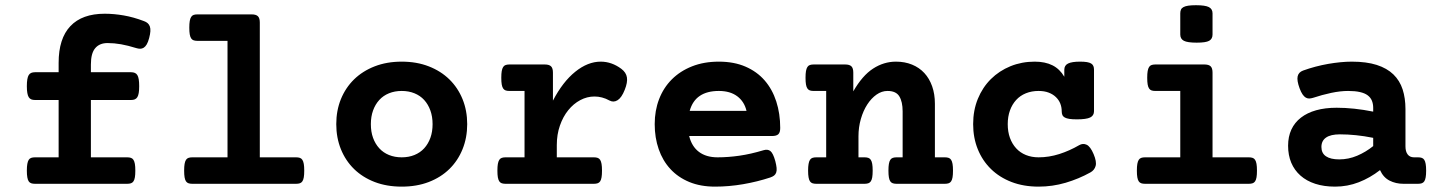

<svg xmlns="http://www.w3.org/2000/svg" viewBox="-20 -695 5436 726"><path d="M201.7 -100.1V-316.9H112.3Q104 -316.9 98.1 -319.3Q92.3 -321.8 88.6 -327.6Q85 -333.5 83.3 -343.5Q81.5 -353.5 81.5 -369.1Q81.5 -384.8 83.3 -395Q85 -405.3 88.6 -411.1Q92.3 -417 98.1 -419.4Q104 -421.9 112.3 -421.9H201.7V-457.5Q201.7 -549.3 246.1 -596.2Q290.5 -643.1 376 -643.1Q410.6 -643.1 447.5 -636.7Q484.4 -630.4 524.4 -615.2Q532.7 -612.3 538.3 -607.4Q543.9 -602.5 546.6 -595Q549.3 -587.4 548.6 -576.7Q547.9 -565.9 543.9 -550.8Q540 -536.1 534.9 -527.3Q529.8 -518.6 523.4 -514.6Q517.1 -510.7 510 -510.7Q502.9 -510.7 495.1 -513.2Q463.9 -522.9 437.7 -527.6Q411.6 -532.2 386.7 -532.2Q356.4 -532.2 340.1 -512.9Q323.7 -493.7 323.7 -451.2V-421.9H475.6Q483.9 -421.9 489.7 -419.4Q495.6 -417 499.3 -411.1Q502.9 -405.3 504.6 -395Q506.3 -384.8 506.3 -369.1Q506.3 -353.5 504.6 -343.5Q502.9 -333.5 499.3 -327.6Q495.6 -321.8 489.7 -319.3Q483.9 -316.9 475.6 -316.9H323.7V-100.1H460.9Q469.2 -100.1 475.1 -98.1Q481 -96.2 484.6 -90.6Q488.3 -85 490 -75.2Q491.7 -65.4 491.7 -49.8Q491.7 -34.2 490 -24.4Q488.3 -14.6 484.6 -9.3Q481 -3.9 475.1 -2Q469.2 0 460.9 0H112.3Q104 0 98.1 -2Q92.3 -3.9 88.6 -9.3Q85 -14.6 83.3 -24.4Q81.5 -34.2 81.5 -49.8Q81.5 -65.4 83.3 -75.2Q85 -85 88.6 -90.6Q92.3 -96.2 98.1 -98.1Q104 -100.1 112.3 -100.1Z M840.3 -540.5H726.6Q718.3 -540.5 712.4 -542.5Q706.5 -544.4 702.9 -549.8Q699.2 -555.2 697.5 -564.9Q695.8 -574.7 695.8 -590.3Q695.8 -606 697.5 -615.7Q699.2 -625.5 702.9 -631.1Q706.5 -636.7 712.4 -638.7Q718.3 -640.6 726.6 -640.6H931.6Q948.2 -640.6 955.3 -633.5Q962.4 -626.5 962.4 -609.9V-100.1H1099.6Q1107.9 -100.1 1113.8 -98.1Q1119.6 -96.2 1123.3 -90.6Q1127 -85 1128.7 -75.2Q1130.4 -65.4 1130.4 -49.8Q1130.4 -34.2 1128.7 -24.4Q1127 -14.6 1123.3 -9.3Q1119.6 -3.9 1113.8 -2Q1107.9 0 1099.6 0H707Q698.7 0 692.9 -2Q687 -3.9 683.3 -9.3Q679.7 -14.6 678 -24.4Q676.3 -34.2 676.3 -49.8Q676.3 -65.4 678 -75.2Q679.7 -85 683.3 -90.6Q687 -96.2 692.9 -98.1Q698.7 -100.1 707 -100.1H840.3Z M1499 10.7Q1442.4 10.7 1396.7 -6.8Q1351.1 -24.4 1318.8 -55.9Q1286.6 -87.4 1269 -130.9Q1251.5 -174.3 1251.5 -225.6Q1251.5 -276.9 1269 -320.1Q1286.6 -363.3 1318.8 -394.8Q1351.1 -426.3 1396.7 -444.1Q1442.4 -461.9 1499 -461.9Q1555.7 -461.9 1601.3 -444.1Q1647 -426.3 1679.2 -394.8Q1711.4 -363.3 1729 -320.1Q1746.6 -276.9 1746.6 -225.6Q1746.6 -174.3 1729 -130.9Q1711.4 -87.4 1679.2 -55.9Q1647 -24.4 1601.3 -6.8Q1555.7 10.7 1499 10.7ZM1499 -351.1Q1472.7 -351.1 1450.9 -342.3Q1429.2 -333.5 1414.1 -316.9Q1398.9 -300.3 1390.6 -277.1Q1382.3 -253.9 1382.3 -225.6Q1382.3 -196.8 1390.6 -173.8Q1398.9 -150.9 1414.1 -134.3Q1429.2 -117.7 1450.9 -108.9Q1472.7 -100.1 1499 -100.1Q1525.4 -100.1 1547.1 -108.9Q1568.8 -117.7 1584 -134.3Q1599.1 -150.9 1607.4 -173.8Q1615.7 -196.8 1615.7 -225.6Q1615.7 -253.9 1607.4 -277.1Q1599.1 -300.3 1584 -316.9Q1568.8 -333.5 1547.1 -342.3Q1525.4 -351.1 1499 -351.1Z M1963.4 -351.1H1906.2Q1897.9 -351.1 1892.1 -353Q1886.2 -355 1882.6 -360.4Q1878.9 -365.7 1877.2 -375.5Q1875.5 -385.3 1875.5 -400.9Q1875.5 -416.5 1877.2 -426.3Q1878.9 -436 1882.6 -441.7Q1886.2 -447.3 1892.1 -449.2Q1897.9 -451.2 1906.2 -451.2H2040Q2056.6 -451.2 2063.7 -444.1Q2070.8 -437 2070.8 -420.4V-314.5Q2107.9 -385.7 2155.3 -423.8Q2202.6 -461.9 2251.5 -461.9Q2293 -461.9 2329.6 -434.6Q2347.7 -420.9 2350.6 -402.1Q2353.5 -383.3 2342.3 -355.5Q2330.6 -325.7 2315.4 -316.2Q2300.3 -306.6 2284.7 -314.9Q2270.5 -322.8 2256.3 -326.4Q2242.2 -330.1 2228 -330.1Q2199.7 -330.1 2174.1 -316.4Q2148.4 -302.7 2128.7 -278.3Q2108.9 -253.9 2097.2 -220.2Q2085.4 -186.5 2085.4 -146.5V-100.1H2225.6Q2233.9 -100.1 2239.7 -98.1Q2245.6 -96.2 2249.3 -90.6Q2252.9 -85 2254.6 -75.2Q2256.3 -65.4 2256.3 -49.8Q2256.3 -34.2 2254.6 -24.4Q2252.9 -14.6 2249.3 -9.3Q2245.6 -3.9 2239.7 -2Q2233.9 0 2225.6 0H1891.6Q1883.3 0 1877.4 -2Q1871.6 -3.9 1867.9 -9.3Q1864.3 -14.6 1862.5 -24.4Q1860.8 -34.2 1860.8 -49.8Q1860.8 -65.4 1862.5 -75.2Q1864.3 -85 1867.9 -90.6Q1871.6 -96.2 1877.4 -98.1Q1883.3 -100.1 1891.6 -100.1H1963.4Z M2867.2 -127Q2882.8 -131.8 2893.1 -123.8Q2903.3 -115.7 2911.6 -85.9Q2915.5 -70.8 2916.5 -60.3Q2917.5 -49.8 2915 -42.7Q2912.6 -35.6 2907 -31.2Q2901.4 -26.9 2892.6 -23.9Q2843.8 -7.8 2790 1.5Q2736.3 10.7 2683.6 10.7Q2628.9 10.7 2586.4 -6.8Q2543.9 -24.4 2514.9 -55.9Q2485.8 -87.4 2470.7 -130.9Q2455.6 -174.3 2455.6 -225.6Q2455.6 -276.9 2472.2 -320.1Q2488.8 -363.3 2520.3 -394.8Q2551.8 -426.3 2596.7 -444.1Q2641.6 -461.9 2698.2 -461.9Q2755.4 -461.9 2798.8 -443.1Q2842.3 -424.3 2871.3 -390.9Q2900.4 -357.4 2915.3 -311.3Q2930.2 -265.1 2930.2 -210.9Q2930.2 -194.3 2923.1 -187.5Q2916 -180.7 2899.4 -180.7H2585.9Q2595.7 -141.1 2623 -120.6Q2650.4 -100.1 2693.4 -100.1Q2732.9 -100.1 2775.6 -106.2Q2818.4 -112.3 2867.2 -127ZM2802.7 -275.9Q2794.4 -311 2767.6 -331.1Q2740.7 -351.1 2698.2 -351.1Q2653.8 -351.1 2626.2 -332.5Q2598.6 -314 2587.9 -275.9Z M3104 -351.1H3056.6Q3048.3 -351.1 3042.5 -353Q3036.6 -355 3033 -360.4Q3029.3 -365.7 3027.6 -375.5Q3025.9 -385.3 3025.9 -400.9Q3025.9 -416.5 3027.6 -426.3Q3029.3 -436 3033 -441.7Q3036.6 -447.3 3042.5 -449.2Q3048.3 -451.2 3056.6 -451.2H3175.8Q3192.4 -451.2 3199.5 -444.1Q3206.5 -437 3206.5 -420.4V-349.6Q3240.7 -409.2 3281.2 -435.5Q3321.8 -461.9 3367.7 -461.9Q3401.4 -461.9 3428.7 -450.7Q3456.1 -439.5 3475.1 -418.9Q3494.1 -398.4 3504.6 -368.9Q3515.1 -339.4 3515.1 -302.7V-100.1H3552.7Q3561 -100.1 3566.9 -98.1Q3572.8 -96.2 3576.4 -90.6Q3580.1 -85 3581.8 -75.2Q3583.5 -65.4 3583.5 -49.8Q3583.5 -34.2 3581.8 -24.4Q3580.1 -14.6 3576.4 -9.3Q3572.8 -3.9 3566.9 -2Q3561 0 3552.7 0H3370.1Q3361.8 0 3356 -2Q3350.1 -3.9 3346.4 -9.3Q3342.8 -14.6 3341.1 -24.4Q3339.4 -34.2 3339.4 -49.8Q3339.4 -65.4 3341.1 -75.2Q3342.8 -85 3346.4 -90.6Q3350.1 -96.2 3356 -98.1Q3361.8 -100.1 3370.1 -100.1H3393.1V-273.9Q3393.1 -310.1 3380.6 -330.6Q3368.2 -351.1 3335.9 -351.1Q3314 -351.1 3294.2 -337.2Q3274.4 -323.2 3259.3 -299.8Q3244.1 -276.4 3235.1 -245.1Q3226.1 -213.9 3226.1 -179.7V-100.1H3249Q3257.3 -100.1 3263.2 -98.1Q3269 -96.2 3272.7 -90.6Q3276.4 -85 3278.1 -75.2Q3279.8 -65.4 3279.8 -49.8Q3279.8 -34.2 3278.1 -24.4Q3276.4 -14.6 3272.7 -9.3Q3269 -3.9 3263.2 -2Q3257.3 0 3249 0H3066.4Q3058.1 0 3052.2 -2Q3046.4 -3.9 3042.7 -9.3Q3039.1 -14.6 3037.4 -24.4Q3035.6 -34.2 3035.6 -49.8Q3035.6 -65.4 3037.4 -75.2Q3039.1 -85 3042.7 -90.6Q3046.4 -96.2 3052.2 -98.1Q3058.1 -100.1 3066.4 -100.1H3104Z M4060.5 -146Q4074.7 -154.3 4088.9 -147.7Q4103 -141.1 4115.2 -112.3Q4127.4 -83.5 4122.8 -67.4Q4118.2 -51.3 4103 -43Q4059.1 -18.6 4009.3 -3.9Q3959.5 10.7 3907.2 10.7Q3850.6 10.7 3804.9 -6.8Q3759.3 -24.4 3727.1 -55.9Q3694.8 -87.4 3677.2 -130.9Q3659.7 -174.3 3659.7 -225.6Q3659.7 -277.8 3677.5 -321.3Q3695.3 -364.7 3726.8 -396Q3758.3 -427.2 3800.8 -444.6Q3843.3 -461.9 3892.6 -461.9Q3932.1 -461.9 3959.7 -448Q3987.3 -434.1 4004.4 -404.8V-431.2Q4004.4 -447.8 4018.6 -454.8Q4032.7 -461.9 4064 -461.9Q4079.6 -461.9 4089.8 -460.2Q4100.1 -458.5 4106 -454.8Q4111.8 -451.2 4114.3 -445.3Q4116.7 -439.5 4116.7 -431.2V-274.4Q4116.7 -257.8 4102.1 -250.7Q4087.4 -243.7 4052.2 -243.7Q4034.7 -243.7 4023.7 -245.4Q4012.7 -247.1 4006.1 -250.7Q3999.5 -254.4 3997.1 -260.3Q3994.6 -266.1 3994.6 -274.4Q3994.6 -289.6 3989.3 -303.2Q3983.9 -316.9 3972.9 -327.6Q3961.9 -338.4 3945.6 -344.7Q3929.2 -351.1 3907.2 -351.1Q3880.9 -351.1 3859.1 -342.3Q3837.4 -333.5 3822.3 -316.9Q3807.1 -300.3 3798.8 -277.1Q3790.5 -253.9 3790.5 -225.6Q3790.5 -196.8 3798.8 -173.8Q3807.1 -150.9 3822.3 -134.3Q3837.4 -117.7 3859.1 -108.9Q3880.9 -100.1 3907.2 -100.1Q3946.3 -100.1 3985.4 -112.5Q4024.4 -125 4060.5 -146Z M4442.9 -351.1H4348.6Q4340.3 -351.1 4334.5 -353Q4328.6 -355 4325 -360.4Q4321.3 -365.7 4319.6 -375.5Q4317.9 -385.3 4317.9 -400.9Q4317.9 -416.5 4319.6 -426.3Q4321.3 -436 4325 -441.7Q4328.6 -447.3 4334.5 -449.2Q4340.3 -451.2 4348.6 -451.2H4534.2Q4550.8 -451.2 4557.9 -444.1Q4564.9 -437 4564.9 -420.4V-100.1H4702.1Q4710.4 -100.1 4716.3 -98.1Q4722.2 -96.2 4725.8 -90.6Q4729.5 -85 4731.2 -75.2Q4732.9 -65.4 4732.9 -49.8Q4732.9 -34.2 4731.2 -24.4Q4729.5 -14.6 4725.8 -9.3Q4722.2 -3.9 4716.3 -2Q4710.4 0 4702.1 0H4309.6Q4301.3 0 4295.4 -2Q4289.6 -3.9 4285.9 -9.3Q4282.2 -14.6 4280.5 -24.4Q4278.8 -34.2 4278.8 -49.8Q4278.8 -65.4 4280.5 -75.2Q4282.2 -85 4285.9 -90.6Q4289.6 -96.2 4295.4 -98.1Q4301.3 -100.1 4309.6 -100.1H4442.9ZM4564.9 -564.5Q4564.9 -547.9 4552.2 -540.8Q4539.6 -533.7 4504.9 -533.7Q4470.2 -533.7 4456.5 -540.8Q4442.9 -547.9 4442.9 -564.5V-644.5Q4442.9 -652.8 4445.6 -658.7Q4448.2 -664.6 4455.1 -668.2Q4461.9 -671.9 4473.4 -673.6Q4484.9 -675.3 4502.4 -675.3Q4537.1 -675.3 4551 -668.2Q4564.9 -661.1 4564.9 -644.5Z M5198.2 -51.8Q5160.6 -22.5 5117.9 -5.9Q5075.2 10.7 5028.3 10.7Q4986.3 10.7 4953.4 0Q4920.4 -10.7 4897.5 -31Q4874.5 -51.3 4862.5 -79.8Q4850.6 -108.4 4850.6 -144Q4850.6 -178.2 4863 -205.1Q4875.5 -231.9 4899.2 -250.2Q4922.9 -268.6 4956.8 -278.1Q4990.7 -287.6 5034.2 -287.6Q5099.1 -287.6 5172.4 -272.9V-287.1Q5172.4 -302.2 5167.5 -314.2Q5162.6 -326.2 5151.6 -334.5Q5140.6 -342.8 5122.3 -346.9Q5104 -351.1 5077.6 -351.1Q5048.3 -351.1 5013.7 -343.8Q4979 -336.4 4945.3 -325.2Q4937.5 -322.8 4930.7 -322.5Q4923.8 -322.3 4917.5 -325.9Q4911.1 -329.6 4905.3 -338.1Q4899.4 -346.7 4894 -361.3Q4883.3 -390.6 4886.7 -406.2Q4890.1 -421.9 4907.2 -428.2Q4930.2 -436.5 4954.3 -442.9Q4978.5 -449.2 5002.2 -453.4Q5025.9 -457.5 5048.6 -459.7Q5071.3 -461.9 5091.3 -461.9Q5147 -461.9 5185.8 -449.5Q5224.6 -437 5248.8 -413.6Q5272.9 -390.1 5283.7 -356.9Q5294.4 -323.7 5294.4 -282.7V-141.6Q5294.4 -122.1 5302.7 -111.1Q5311 -100.1 5326.7 -100.1H5341.8Q5350.1 -100.1 5356 -98.1Q5361.8 -96.2 5365.5 -90.6Q5369.1 -85 5370.8 -75.2Q5372.6 -65.4 5372.6 -49.8Q5372.6 -34.2 5370.8 -24.4Q5369.1 -14.6 5365.5 -9.3Q5361.8 -3.9 5356 -2Q5350.1 0 5341.8 0H5287.1Q5257.8 0 5234.4 -12Q5210.9 -23.9 5198.2 -51.8ZM5172.4 -173.8Q5138.2 -180.7 5107.2 -183.8Q5076.2 -187 5046.4 -187Q5011.7 -187 4994.1 -174.8Q4976.6 -162.6 4976.6 -139.2Q4976.6 -115.7 4993.9 -104Q5011.2 -92.3 5043.9 -92.3Q5079.1 -92.3 5111.8 -106.2Q5144.5 -120.1 5172.4 -142.6Z"/></svg>

Font: Courier Prime
Style: Bold
Weight: 700
Monospace: yes
Designer: Alan Dague-Greene
Foundry: Quote-Unquote Apps
Version: Version 1.202